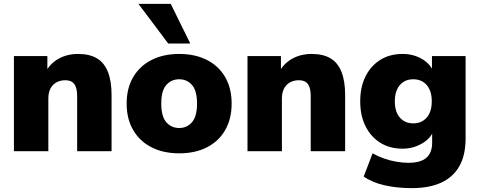

<svg xmlns="http://www.w3.org/2000/svg" viewBox="-20 -782 2480 993"><path d="M52 0V-492H225V-406H214Q238 -453 282.5 -478Q327 -503 384 -503Q443 -503 481 -480.5Q519 -458 538 -410.5Q557 -363 557 -291V0H379V-284Q379 -314 372 -332.5Q365 -351 351.5 -359Q338 -367 318 -367Q291 -367 271 -355.5Q251 -344 240.5 -323Q230 -302 230 -273V0Z M907 11Q825 11 764 -20Q703 -51 669 -109Q635 -167 635 -246Q635 -326 669 -383.5Q703 -441 764 -472Q825 -503 907 -503Q989 -503 1050 -472Q1111 -441 1144.5 -383.5Q1178 -326 1178 -246Q1178 -167 1144.5 -109Q1111 -51 1050 -20Q989 11 907 11ZM907 -120Q947 -120 973 -150Q999 -180 999 -246Q999 -313 973 -342.5Q947 -372 907 -372Q866 -372 840 -342.5Q814 -313 814 -246Q814 -180 840 -150Q866 -120 907 -120ZM850 -557 696 -762H863L964 -557Z M1260 0V-492H1433V-406H1422Q1446 -453 1490.5 -478Q1535 -503 1592 -503Q1651 -503 1689 -480.5Q1727 -458 1746 -410.5Q1765 -363 1765 -291V0H1587V-284Q1587 -314 1580 -332.5Q1573 -351 1559.5 -359Q1546 -367 1526 -367Q1499 -367 1479 -355.5Q1459 -344 1448.5 -323Q1438 -302 1438 -273V0Z M2110 191Q2036 191 1971.5 177Q1907 163 1861 131L1907 11Q1933 26 1965.5 37.5Q1998 49 2031 54.5Q2064 60 2093 60Q2154 60 2184.5 34.5Q2215 9 2215 -45V-108H2223Q2208 -66 2162 -39.5Q2116 -13 2062 -13Q1996 -13 1947 -43.5Q1898 -74 1870.5 -129Q1843 -184 1843 -258Q1843 -332 1870.5 -387Q1898 -442 1947 -472.5Q1996 -503 2062 -503Q2118 -503 2162.5 -477Q2207 -451 2222 -409H2214V-492H2388V-66Q2388 20 2356 77Q2324 134 2262 162.5Q2200 191 2110 191ZM2117 -144Q2161 -144 2187 -174Q2213 -204 2213 -258Q2213 -312 2187 -342Q2161 -372 2117 -372Q2074 -372 2048 -342Q2022 -312 2022 -258Q2022 -204 2048 -174Q2074 -144 2117 -144Z"/></svg>

Font: Nunito Sans 12pt Black
Style: Regular
Weight: 900
Designer: Vernon Adams
Foundry: Vernon Adams
Version: Version 3.101;gftools[0.9.27]